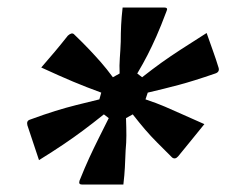

<svg xmlns="http://www.w3.org/2000/svg" viewBox="-20 -557 640 512"><path d="M418 -537Q429 -537 424 -527Q409 -487 397 -460Q385 -433 373.5 -410.5Q362 -388 346 -361L359 -351Q387 -373 410 -389.5Q433 -406 461.5 -424.5Q490 -443 531 -469Q539 -446 547.5 -422.5Q556 -399 563 -376Q566 -365 554 -361Q496 -341 456.5 -330.5Q417 -320 374 -310L368 -292Q398 -282 420 -272.5Q442 -263 466.5 -252Q491 -241 525 -226Q506 -203 490.5 -183.5Q475 -164 455 -140Q447 -131 439 -137Q416 -160 399 -177Q382 -194 367 -211.5Q352 -229 334 -252L316 -242Q317 -215 317 -196Q317 -177 315 -156Q314 -130 313 -110.5Q312 -91 309 -65H198Q189 -65 192 -75Q206 -110 218 -136Q230 -162 242.5 -187Q255 -212 270 -242L257 -252Q227 -228 201.5 -209Q176 -190 148.5 -171.5Q121 -153 84 -130Q76 -153 68.5 -176.5Q61 -200 53 -223Q50 -235 60 -238Q98 -252 127 -261Q156 -270 184 -277Q212 -284 245 -292L250 -310Q209 -325 174.5 -339.5Q140 -354 90 -377Q110 -400 126 -419Q142 -438 161 -462Q171 -471 177 -466Q202 -442 218.5 -424.5Q235 -407 249.5 -390.5Q264 -374 281 -351L299 -361Q298 -383 299.5 -402Q301 -421 302 -446Q302 -468 303 -489.5Q304 -511 307 -537Z"/></svg>

Font: Recursive Mn Lnr St SmB
Style: Italic
Weight: 600
Italic angle: -15°
Monospace: yes
Version: Version 1.079;hotconv 1.0.112;makeotfexe 2.5.65598; ttfautoh